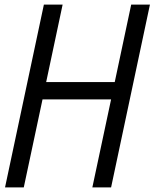

<svg xmlns="http://www.w3.org/2000/svg" viewBox="-20 -820 676 840"><path d="M384 0 466 -385H166L84 0H2L172 -800H254L182 -461H482L554 -800H636L466 0Z"/></svg>

Font: Victor Mono Thin Medium
Style: Italic
Weight: 500
Italic angle: -12°
Monospace: yes
Version: Version 1.561;gftools[0.9.30]